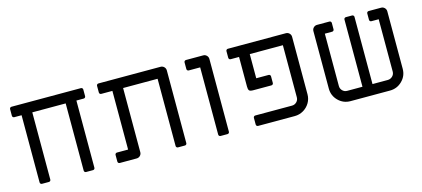

<svg xmlns="http://www.w3.org/2000/svg" viewBox="-51 -964 2965 1350"><g transform="rotate(-15 1432.0 -289.5)"><path d="M111 -14V-503H58Q52 -503 48 -507Q44 -511 44 -517V-565Q44 -571 48 -575Q52 -579 58 -579H563Q569 -579 573 -575Q577 -571 577 -565V-517Q577 -511 573 -507Q569 -503 563 -503H510V-14Q510 -8 506 -4Q502 0 496 0H446Q440 0 436 -4Q432 -8 432 -14V-503H189V-14Q189 -8 185 -4Q181 0 175 0H125Q119 0 115 -4Q111 -8 111 -14Z M677 -14V-62Q677 -68 681 -72Q685 -76 691 -76H772V-503H691Q685 -503 681 -507Q677 -511 677 -517V-565Q677 -571 681 -575Q685 -579 691 -579H1143Q1158 -579 1168.5 -568.5Q1179 -558 1179 -543V-14Q1179 -8 1175 -4Q1171 0 1165 0H1115Q1109 0 1105 -4Q1101 -8 1101 -14V-503H850V-36Q850 -21 839.5 -10.5Q829 0 814 0H691Q685 0 681 -4Q677 -8 677 -14Z M1411 -14V-503H1328Q1322 -503 1318 -507Q1314 -511 1314 -517V-565Q1314 -571 1318 -575Q1322 -579 1328 -579H1453Q1468 -579 1478.5 -568.5Q1489 -558 1489 -543V-14Q1489 -8 1485 -4Q1481 0 1475 0H1425Q1419 0 1415 -4Q1411 -8 1411 -14Z M1684 -14V-62Q1684 -68 1688 -72Q1692 -76 1698 -76H1965Q1985 -76 1999 -90Q2013 -104 2013 -124V-503H1772V-327H1862Q1868 -327 1872 -323Q1876 -319 1876 -313V-265Q1876 -259 1872 -255Q1868 -251 1862 -251H1730Q1706 -251 1700 -259.5Q1694 -268 1694 -287V-503H1633Q1627 -503 1623 -507Q1619 -511 1619 -517V-565Q1619 -571 1623 -575Q1627 -579 1633 -579H2055Q2070 -579 2080.5 -568.5Q2091 -558 2091 -543V-125Q2091 -91 2074 -62.5Q2057 -34 2028 -17Q1999 0 1965 0H1698Q1692 0 1688 -4Q1684 -8 1684 -14Z M2246 -125V-543Q2246 -558 2256.5 -568.5Q2267 -579 2282 -579H2372Q2378 -579 2382 -575Q2386 -571 2386 -565V-519Q2386 -513 2382 -509Q2378 -505 2372 -505H2319V-124Q2319 -104 2333 -90Q2347 -76 2367 -76H2478V-565Q2478 -571 2482 -575Q2486 -579 2492 -579H2537Q2543 -579 2547 -575Q2551 -571 2551 -565V-76H2662Q2682 -76 2696.5 -90Q2711 -104 2711 -124V-505H2658Q2652 -505 2648 -509Q2644 -513 2644 -519V-565Q2644 -571 2648 -575Q2652 -579 2658 -579H2748Q2763 -579 2773.5 -568.5Q2784 -558 2784 -543V-125Q2784 -73 2747 -36.5Q2710 0 2658 0H2371Q2319 0 2282.5 -36.5Q2246 -73 2246 -125Z"/></g></svg>

Font: Miriam Libre
Style: Regular
Weight: 400
Designer: Michal Sahar
Foundry: Hagilda
Version: Version 1.001